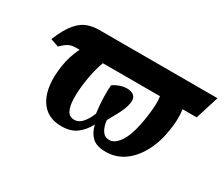

<svg xmlns="http://www.w3.org/2000/svg" viewBox="-97 -775 1188 1024"><g transform="rotate(30 496.5 -263.0)"><path d="M346 10Q253 10 211 -63Q169 -136 187 -264Q197 -333 227 -392H204Q181 -392 163 -384Q145 -376 118 -349L68 -366Q98 -440 129.5 -476.5Q161 -513 194.5 -524.5Q228 -536 263 -536H993L948 -392H861Q865 -364 864.5 -333.5Q864 -303 859 -272Q848 -189 815 -125.5Q782 -62 732 -26Q682 10 618 10Q561 10 533.5 -17Q506 -44 497 -88Q474 -44 438.5 -17Q403 10 346 10ZM604 -54Q640 -54 671 -104.5Q702 -155 718 -269Q723 -306 724.5 -337Q726 -368 722 -392H370Q348 -332 338 -261Q329 -200 330 -153Q331 -106 344.5 -80Q358 -54 388 -54Q415 -54 436 -77.5Q457 -101 473 -140Q466 -194 465 -238.5Q464 -283 467 -312Q482 -323 504.5 -331.5Q527 -340 551 -340Q581 -340 595.5 -324Q610 -308 603 -275Q599 -257 592.5 -240.5Q586 -224 573.5 -200.5Q561 -177 540 -140Q544 -102 559.5 -78Q575 -54 604 -54Z"/></g></svg>

Font: Noto Serif Condensed ExtraBold
Style: Italic
Weight: 800
Width: 3
Italic angle: -12°
Designer: Monotype Design Team
Foundry: Monotype Imaging Inc.
Version: Version 2.014; ttfautohint (v1.8.4.7-5d5b)